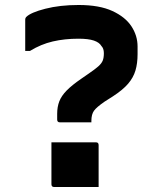

<svg xmlns="http://www.w3.org/2000/svg" viewBox="-20 -740 640 769"><path d="M295 -720Q378 -720 430 -696Q482 -672 506.5 -634.5Q531 -597 531 -554V-523Q531 -486 522.5 -457.5Q514 -429 493 -404.5Q472 -380 432 -354L399 -333Q367 -311 356.5 -296.5Q346 -282 346 -256V-250H220Q209 -250 209 -261V-284Q209 -312 217.5 -334Q226 -356 247 -377.5Q268 -399 306 -425L332 -443Q360 -462 373.5 -474Q387 -486 391.5 -497.5Q396 -509 396 -527Q396 -546 386 -556Q378 -570 356 -577.5Q334 -585 294 -585Q239 -585 191.5 -574Q144 -563 100 -536H81V-662Q81 -668 85 -672Q103 -690 161.5 -705Q220 -720 295 -720ZM375 9H197Q186 9 186 -2V-170H364Q375 -170 375 -159Z"/></svg>

Font: Recursive Sn Lnr St
Style: Bold
Weight: 700
Version: Version 1.079;hotconv 1.0.112;makeotfexe 2.5.65598; ttfautoh